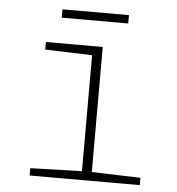

<svg xmlns="http://www.w3.org/2000/svg" viewBox="-49 -711 699 757"><g transform="rotate(5 300.0 -332.0)"><path d="M168 -631H431V-664H168ZM96 0H532V-29L339 -35V-530H114V-500L300 -494V-35L96 -29Z"/></g></svg>

Font: Noto Sans Mono ExtraLight
Style: Regular
Weight: 200
Designer: Monotype Design Team
Foundry: Monotype Imaging Inc.
Version: Version 2.014